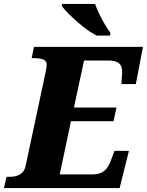

<svg xmlns="http://www.w3.org/2000/svg" viewBox="-54 -951 743 971"><path d="M435 -771Q403 -787 367 -815.5Q331 -844 301 -873.5Q271 -903 258 -921L261 -931H427Q435 -906 449.5 -877Q464 -848 479 -823Q494 -798 505 -784L502 -771ZM-34 0 -21 -57H-1Q27 -57 48.5 -70Q70 -83 76 -114L179 -597Q182 -612 182 -625Q182 -642 166 -649.5Q150 -657 115 -657H106L118 -714H669L633 -526H560L562 -558Q564 -576 564 -585Q564 -617 548 -631Q532 -645 494 -645H371L320 -407H535L520 -338H305L248 -69H415Q450 -69 472 -86Q494 -103 507 -140L525 -188H598L551 0Z"/></svg>

Font: Noto Serif ExtraBold
Style: Italic
Weight: 800
Italic angle: -12°
Designer: Monotype Design Team
Foundry: Monotype Imaging Inc.
Version: Version 2.013